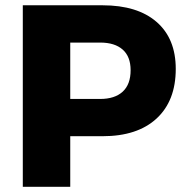

<svg xmlns="http://www.w3.org/2000/svg" viewBox="-20 -721 720 741"><path d="M375.6 -700.6Q510.3 -700.6 584.3 -636.4Q658.3 -572.1 658.3 -455.1Q658.3 -332 584.3 -263.6Q510.3 -195.3 375.6 -195.3H171.1L251.1 -275.3V0H68V-700.6ZM366.6 -339.1Q422.9 -339.1 453.5 -367.2Q484.1 -395.3 484.1 -450Q484.1 -502.6 453.5 -529.6Q422.9 -556.7 366.6 -556.7H171.1L251.1 -636.7V-259.1L171.1 -339.1Z"/></svg>

Font: Alexandria
Style: Regular
Weight: 400
Designer: Mohamed Gaber
Foundry: Kief Type Foundry
Version: Version 5.100